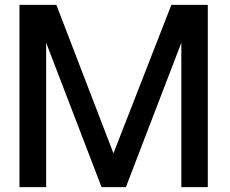

<svg xmlns="http://www.w3.org/2000/svg" viewBox="-20 -770 945 790"><path d="M835 -750V0H726.1V-594.2L498 0H397.9L169.9 -594.2V0H60.1V-750H211.9L446.8 -139.2L685.1 -750Z"/></svg>

Font: Oakes Grotesk
Style: Medium
Weight: 500
Designer: Samuel Oakes
Foundry: Samuel Oakes
Version: Version 1.0 | wf-rip DC20170320